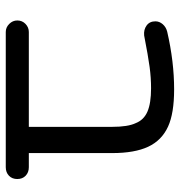

<svg xmlns="http://www.w3.org/2000/svg" viewBox="1 -624 624 666"><g transform="rotate(90 313.0 -291.0)"><path d="M601 -39Q601 -21 589.5 -10Q578 1 560 1H91Q75 1 63 -11Q51 -23 51 -39Q51 -56 63 -67.5Q75 -79 91 -79H420V-368Q420 -423 407 -450Q396 -478 367 -490.5Q338 -503 286 -503Q250 -503 212.5 -498Q175 -493 103 -479Q83 -477 68.5 -487.5Q54 -498 54 -518Q54 -532 64 -543.5Q74 -555 90 -559Q194 -583 290 -583Q373 -583 419 -562Q467 -540 489 -493Q511 -446 511 -368V-79H560Q578 -79 589.5 -68Q601 -57 601 -39Z"/></g></svg>

Font: 寒蝉全圆体
Style: Regular
Weight: 400
Designer: Warren2060
      Designed by Motoya company      

      [Varela Round]
      Joe Prince(Latin component); Avraham Cornf
Foundry: ChillType
Version: Version 3.200